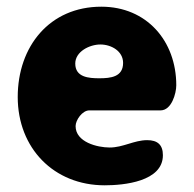

<svg xmlns="http://www.w3.org/2000/svg" viewBox="-20 -547 580 574"><path d="M33 -257C33 -104 141 7 293 7C350 7 467 -4 467 -83C467 -114 451 -128 420 -128C381 -128 348 -106 308 -106C271 -106 206 -122 206 -170C206 -188 226 -217 247 -217H460C493 -217 507 -268 507 -292C507 -425 418 -527 283 -527C128 -527 33 -408 33 -257ZM205 -357C205 -393 248 -414 280 -414C313 -414 348 -394 348 -359C348 -317 311 -313 277 -313C245 -313 205 -316 205 -357Z"/></svg>

Font: Asimov Print
Style: Regular
Weight: 500
Designer: Google
Version: Version 2.000980: 2014